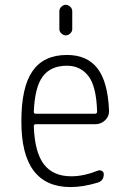

<svg xmlns="http://www.w3.org/2000/svg" viewBox="-20 -755 540 785"><path d="M253.9 -486.3Q187.5 -486.3 154.8 -442.4Q122.1 -398.4 118.2 -297.9Q118.2 -290 126 -290H368.2Q377 -290 377 -298.8Q374 -402.3 341.3 -444.3Q308.6 -486.3 253.9 -486.3ZM268.6 9.8Q66.4 9.8 67.4 -259.8Q67.4 -399.4 113.3 -464.8Q159.2 -530.3 253.9 -530.3Q335.9 -530.3 378.4 -475.6Q420.9 -420.9 425.8 -302.7Q426.8 -279.3 409.7 -263.2Q392.6 -247.1 369.1 -247.1H126Q118.2 -247.1 118.2 -238.3Q122.1 -131.8 159.7 -83Q197.3 -34.2 271.5 -34.2Q322.3 -34.2 380.9 -57.6Q388.7 -60.5 396.5 -56.2Q404.3 -51.8 404.3 -43Q404.3 -16.6 380.9 -8.8Q320.3 9.8 268.6 9.8ZM275.4 -709V-635.7Q275.4 -626 267.1 -618.2Q258.8 -610.4 249 -610.4Q239.3 -610.4 231 -618.2Q222.7 -626 222.7 -635.7V-709Q222.7 -719.7 231 -727.5Q239.3 -735.4 249 -735.4Q258.8 -735.4 267.1 -727.5Q275.4 -719.7 275.4 -709Z"/></svg>

Font: Rounded Mgen+ 2m light
Style: Regular
Weight: 200
Designer: [Source Han Sans]
Ryoko NISHIZUKA  (kana & ideographs); Paul D. Hunt (Latin, Greek & Cyrillic); Wenlong ZHANG  (bopomofo
Version: Version 1.059.20150602